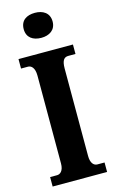

<svg xmlns="http://www.w3.org/2000/svg" viewBox="-139 -986 623 1039"><g transform="rotate(-15 172.0 -466.5)"><path d="M170 -793C214 -793 251 -815 251 -863C251 -912 214 -933 170 -933C124 -933 89 -912 89 -863C89 -815 124 -793 170 -793ZM20 0H325V-53H285C265 -53 248 -70 248 -110V-600C248 -647 262 -661 285 -661H325V-714H20V-661H59C76 -661 96 -647 96 -601V-109C96 -67 76 -53 59 -53H20Z"/></g></svg>

Font: Noto Serif Armenian ExtraCondensed ExtraBold
Style: Regular
Weight: 800
Width: 2
Designer: Monotype Design Team
Foundry: Monotype Imaging Inc.
Version: Version 2.008